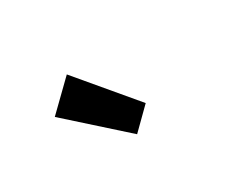

<svg xmlns="http://www.w3.org/2000/svg" viewBox="-54 -1089 734 605"><g transform="rotate(-30 313.0 -787.0)"><path d="M308.9 -649.7 111.5 -826.6 211.2 -923.7 381.4 -721.2Z"/></g></svg>

Font: Noto Sans TC
Style: Regular
Weight: 100
Designer: Ryoko NISHIZUKA 西塚涼子 (kana, bopomofo & ideographs); Paul D. Hunt (Latin, Greek & Cyrillic); Sandoll Communications 산돌커뮤니
Foundry: Adobe
Version: Version 2.004;hotconv 1.0.118;makeotfexe 2.5.65603